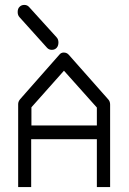

<svg xmlns="http://www.w3.org/2000/svg" viewBox="-20 -811 526 782"><path d="M107 -244V-49H54V-387Q54 -397.5 62 -407L221.5 -588Q228.5 -597 239.5 -597Q252 -597 260 -588L421 -406Q428.5 -398 428.5 -385V-49H374.5V-244ZM108 -300H374.5V-373L240.5 -523L108 -374ZM59.5 -783Q67 -791 79 -791Q90.5 -791 98 -783L210.5 -659Q218 -651 218 -638Q218 -624 210.5 -616Q203 -608 191 -608Q179.5 -608 172 -616L59.5 -741Q52 -749 52 -762Q52 -776 59.5 -783Z"/></svg>

Font: 3270 Nerd Font Mono SemCond
Style: Regular
Weight: 400
Monospace: yes
Version: Version 3.0.1;Nerd Fonts 3.1.1